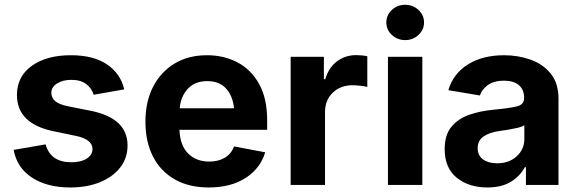

<svg xmlns="http://www.w3.org/2000/svg" viewBox="-20 -788 2462 818"><path d="M279.3 10.7Q180.7 10.7 116.5 -31.2Q52.2 -73.2 38.1 -149.4L174.3 -172.9Q195.3 -96.7 283.7 -96.7Q325.7 -96.7 349.9 -112.5Q374 -128.4 374 -152.8Q374 -194.3 303.7 -209L209.5 -228.5Q52.2 -260.7 52.2 -383.3Q52.2 -461.9 115.2 -507.3Q178.2 -552.7 281.7 -552.7Q378.9 -552.7 436.5 -513.2Q494.1 -473.6 509.3 -407.2L379.4 -384.3Q370.6 -412.1 347.2 -429.9Q323.7 -447.8 283.7 -447.8Q247.6 -447.8 223.1 -432.4Q198.7 -417 198.7 -392.6Q198.7 -372.1 214.6 -357.7Q230.5 -343.3 269 -335.4L367.2 -315.9Q523.4 -284.2 523.4 -168.5Q523.4 -114.7 492.2 -74.5Q460.9 -34.2 405.8 -11.7Q350.6 10.7 279.3 10.7Z M869.1 10.7Q785.6 10.7 725.1 -23.4Q664.6 -57.6 632.1 -120.6Q599.6 -183.6 599.6 -270Q599.6 -354.5 632.1 -418Q664.6 -481.4 723.4 -517.1Q782.2 -552.7 861.8 -552.7Q933.1 -552.7 991.2 -522.5Q1049.3 -492.2 1083.7 -430.7Q1118.2 -369.1 1118.2 -275.9V-234.9H744.6Q747.1 -168 781.7 -133.8Q816.4 -99.6 871.6 -99.6Q910.2 -99.6 937.7 -116Q965.3 -132.3 977.1 -164.1L1109.9 -139.2Q1089.8 -71.3 1027.1 -30.3Q964.4 10.7 869.1 10.7ZM745.6 -326.7H977.1Q971.7 -379.9 942.9 -411.1Q914.1 -442.4 863.3 -442.4Q810.5 -442.4 780.3 -409.9Q750 -377.4 745.6 -326.7Z M1218.3 0V-545.9H1359.9V-450.7H1365.7Q1380.9 -501 1416.3 -527.1Q1451.7 -553.2 1497.6 -553.2Q1522.5 -553.2 1544.9 -548.3V-417.5Q1535.2 -420.4 1516.4 -422.6Q1497.6 -424.8 1481.4 -424.8Q1430.7 -424.8 1397.7 -393.1Q1364.7 -361.3 1364.7 -310.5V0Z M1632.8 0V-545.9H1779.3V0ZM1706.1 -617.2Q1672.9 -617.2 1649.4 -639.2Q1626 -661.1 1626 -692.4Q1626 -723.6 1649.4 -745.6Q1672.9 -767.6 1706.1 -767.6Q1739.3 -767.6 1762.9 -745.6Q1786.6 -723.6 1786.6 -692.4Q1786.6 -661.1 1762.9 -639.2Q1739.3 -617.2 1706.1 -617.2Z M2056.2 10.7Q1978 10.7 1926.3 -30.5Q1874.5 -71.8 1874.5 -152.8Q1874.5 -213.9 1903.8 -248.5Q1933.1 -283.2 1980 -299.3Q2026.9 -315.4 2080.6 -320.3Q2150.9 -327.1 2181.9 -334.7Q2212.9 -342.3 2212.9 -369.1V-371.6Q2212.9 -406.2 2190.7 -425.3Q2168.5 -444.3 2127.4 -444.3Q2085 -444.3 2059.1 -426Q2033.2 -407.7 2024.4 -381.3L1890.1 -403.8Q1911.1 -474.6 1973.9 -513.7Q2036.6 -552.7 2127.9 -552.7Q2186.5 -552.7 2239.5 -534.2Q2292.5 -515.6 2325.9 -474.9Q2359.4 -434.1 2359.4 -367.7V0H2220.7V-75.7H2215.8Q2195.8 -37.6 2156.2 -13.4Q2116.7 10.7 2056.2 10.7ZM2097.7 -92.3Q2148.9 -92.3 2181.4 -122.1Q2213.9 -151.9 2213.9 -195.3V-254.4Q2205.1 -248 2185.3 -243.4Q2165.5 -238.8 2143.6 -235.1Q2121.6 -231.4 2105.5 -229.5Q2064.9 -223.6 2040 -206.5Q2015.1 -189.5 2015.1 -156.7Q2015.1 -125 2038.3 -108.6Q2061.5 -92.3 2097.7 -92.3Z"/></svg>

Font: Inter-Bold
Style: Bold
Weight: 700
Designer: Rasmus Andersson
Foundry: rsms
Version: Version 4.000;git-a52131595